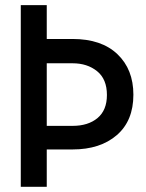

<svg xmlns="http://www.w3.org/2000/svg" viewBox="-20 -720 563 740"><path d="M60.1 -700.2H160.2V-569.8H259.8Q371.1 -569.8 432.6 -511.2Q494.1 -452.6 494.1 -355Q494.1 -254.4 430.2 -199.2Q366.2 -144 259.8 -144H160.2V0H60.1ZM160.2 -234.9H259.8Q319.8 -234.9 356 -265.1Q392.1 -295.4 392.1 -354Q392.1 -415 354.2 -445.6Q316.4 -476.1 259.8 -476.1H160.2Z"/></svg>

Font: TASA Explorer Medium
Style: Regular
Weight: 500
Designer: Weizhong Zhang
Foundry: Local Remote
Version: Version 1.000;Glyphs 3.1.2 (3151)